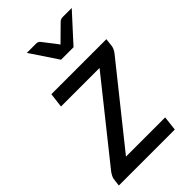

<svg xmlns="http://www.w3.org/2000/svg" viewBox="-219 -791 866 866"><g transform="rotate(-45 214.5 -358.0)"><path d="M424 -468.5Q423 -459 418.5 -450.2Q414 -441.5 408.5 -434.5L116.5 -69.5H366.5L358.5 0H1.5L6 -37Q7 -43.5 11.2 -52.2Q15.5 -61 21.5 -69L315 -436.5H69L77.5 -506.5H428.5ZM131 -716.5H191Q196.5 -716.5 201.2 -714.5Q206 -712.5 208.5 -709.5L258.5 -645L265 -635.5L274.5 -645L340 -709.5Q343.5 -712.5 349 -714.5Q354.5 -716.5 360 -716.5H417.5L298 -585.5H218.5Z"/></g></svg>

Font: LatoHex
Style: Italic
Weight: 400
Italic angle: -7°
Designer: Lukasz Dziedzic
Foundry: tyPoland Lukasz Dziedzic
Version: Version 1.104; Western+Polish opensource